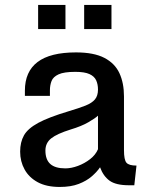

<svg xmlns="http://www.w3.org/2000/svg" viewBox="-20 -741 613 772"><path d="M220.2 10.7Q167 10.7 131.8 -8.3Q96.7 -27.3 78.9 -59.6Q61 -91.8 61 -131.3Q61 -169.4 76.4 -196.8Q91.8 -224.1 133.5 -246.8Q175.3 -269.5 255.4 -293.5Q297.9 -306.2 323.7 -316.4Q349.6 -326.7 361.8 -341.3Q374 -356 374 -380.9Q374 -401.9 366.7 -418Q359.4 -434.1 339.8 -443.1Q320.3 -452.1 282.7 -452.1Q237.3 -452.1 215.6 -442.1Q193.8 -432.1 187.3 -415.3Q180.7 -398.4 180.7 -377.9V-355.5H80.1V-376.5Q80.1 -453.1 131.1 -491.7Q182.1 -530.3 285.6 -530.3Q357.4 -530.3 399.7 -508.3Q441.9 -486.3 460.2 -446.8Q478.5 -407.2 478.5 -353.5V-137.2Q478.5 -98.1 488.5 -86.7Q498.5 -75.2 528.8 -75.2L520 3.9H498.5Q445.8 3.9 420.4 -14.6Q395 -33.2 382.3 -68.4Q370.1 -50.3 349.1 -32Q328.1 -13.7 296.6 -1.5Q265.1 10.7 220.2 10.7ZM242.7 -64Q266.6 -64 293.5 -74Q320.3 -84 342.5 -101.3Q364.7 -118.7 374 -141.1V-275.9Q362.3 -265.1 335 -249.3Q307.6 -233.4 263.7 -220.2Q209 -203.1 185.8 -184.6Q162.6 -166 162.6 -135.7Q162.6 -99.1 182.4 -81.5Q202.1 -64 242.7 -64ZM318.4 -624V-721.2H428.2V-624ZM133.3 -624V-721.2H243.2V-624Z"/></svg>

Font: Monda Medium
Style: Regular
Weight: 500
Designer: Vernon Adams
Foundry: Vernon Adams
Version: Version 2.200